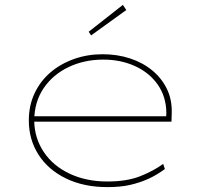

<svg xmlns="http://www.w3.org/2000/svg" viewBox="-20 -756 833 786"><path d="M420 10Q323 10 250 -25.5Q177 -61 137.5 -123Q98 -185 98 -263Q98 -324 121.5 -374Q145 -424 186.5 -459.5Q228 -495 283 -514.5Q338 -534 400 -534Q460 -534 512 -517Q564 -500 603 -468Q642 -436 663.5 -391.5Q685 -347 683 -291L682 -258H110V-280H671L660 -270L661 -295Q660 -361 625.5 -410Q591 -459 532.5 -485.5Q474 -512 403 -512Q325 -512 261 -481.5Q197 -451 159 -395.5Q121 -340 120 -263Q121 -191 159 -134Q197 -77 265 -45Q333 -13 419 -13Q499 -13 553.5 -34.5Q608 -56 648 -85L655 -64Q621 -39 586.5 -23.5Q552 -8 512.5 1Q473 10 420 10ZM353 -611 343 -626 483 -736 497 -715Z"/></svg>

Font: Lexend Peta Thin
Style: Regular
Weight: 250
Version: Version 1.007